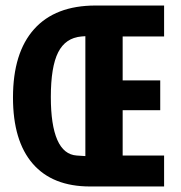

<svg xmlns="http://www.w3.org/2000/svg" viewBox="-20 -675 654 695"><path d="M574 0H306Q170 0 98.5 -82.5Q27 -165 27 -322Q27 -484 103.5 -569.5Q180 -655 326 -655H574V-543H424V-384H560V-276H424V-112H574ZM164 -324Q164 -222 187.5 -168.5Q211 -115 258 -112L289 -110V-544L275 -543Q217 -538 190.5 -485.5Q164 -433 164 -324Z"/></svg>

Font: Intel One Mono
Style: Bold
Weight: 700
Monospace: yes
Designer: Fred Shallcrass
Foundry: Frere-Jones Type LLC
Version: Version 1.400;hotconv 1.1.0;makeotfexe 2.6.0;FJTRelease1.4